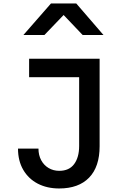

<svg xmlns="http://www.w3.org/2000/svg" viewBox="-20 -1058 640 1088"><path d="M82 -216H198Q198 -179 213.2 -150.5Q228.5 -122 255.2 -106Q282 -90 315.5 -90Q372 -90 400.2 -128.2Q428.5 -166.5 428.5 -231V-620.5H145V-725H544.5V-229.5Q544.5 -113 485 -51.5Q425.5 10 315 10Q247 10 194.2 -17.2Q141.5 -44.5 111.8 -95.5Q82 -146.5 82 -216ZM269 -1038.5H412L566.5 -859.5H448.5L340.5 -973L231.5 -859.5H112.5Z"/></svg>

Font: JuliaMono SemiBold
Style: Regular
Weight: 600
Monospace: yes
Designer: cormullion
Foundry: corm
Version: Version 0.055; ttfautohint (v1.8.4)